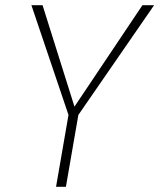

<svg xmlns="http://www.w3.org/2000/svg" viewBox="-20 -720 614 740"><path d="M244 -277 101 -700H144L267 -309L529 -700H574L282 -277L234 0H196Z"/></svg>

Font: Sarabun Thin
Style: Italic
Weight: 250
Italic angle: -10°
Designer: Suppakit Chalermlarp | Katatrad Co.,Ltd.
Foundry: Cadson Demak Co.,Ltd.
Version: Version 1.000; ttfautohint (v1.6)